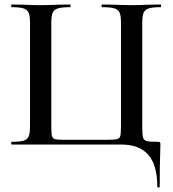

<svg xmlns="http://www.w3.org/2000/svg" viewBox="-20 -645 773 857"><path d="M520 0H32Q30 0 30 -6Q30 -12 32 -12Q68 -12 85 -17Q102 -22 108 -36.5Q114 -51 114 -81V-544Q114 -574 108 -588Q102 -602 85 -607.5Q68 -613 32 -613Q30 -613 30 -619Q30 -625 32 -625L85 -624Q129 -622 156 -622Q189 -622 237 -624L293 -625Q295 -625 295 -619Q295 -613 293 -613Q256 -613 238.5 -607.5Q221 -602 215 -588Q209 -574 209 -544V-83Q209 -49 212 -38Q215 -27 225.5 -24Q236 -21 268 -21H455Q490 -21 502 -24Q514 -27 517 -38Q520 -49 520 -83V-544Q520 -574 514 -588Q508 -602 491 -607.5Q474 -613 436 -613Q433 -613 433 -619Q433 -625 436 -625L491 -624Q541 -622 572 -622Q600 -622 644 -624L697 -625Q699 -625 699 -619Q699 -613 697 -613Q661 -613 644 -607.5Q627 -602 621 -588Q615 -574 615 -544V-81Q615 -44 618.5 -31.5Q622 -19 634.5 -15.5Q647 -12 684 -12Q692 -12 694 -10Q696 -8 696 0Q696 21 695 35Q693 89 693 187Q693 192 687.5 192Q682 192 682 187Q682 92 642 46Q602 0 520 0Z"/></svg>

Font: Cormorant SC SemiBold
Style: Regular
Weight: 600
Designer: Christian Thalmann (Catharsis Fonts)
Foundry: Catharsis Fonts
Version: Version 4.000